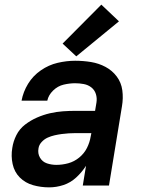

<svg xmlns="http://www.w3.org/2000/svg" viewBox="-20 -800 616 828"><path d="M192 8Q223 8 253.5 -2Q284 -12 308.5 -34.5Q333 -57 351 -85L337 0H450L506 -342Q512 -377 507.5 -410.5Q503 -444 483.5 -470Q464 -496 435 -511.5Q406 -527 372.5 -532.5Q339 -538 304 -538Q267 -538 228.5 -529Q190 -520 156 -496.5Q122 -473 101 -438.5Q80 -404 73 -366H184Q189 -390 209 -409.5Q229 -429 254.5 -435Q280 -441 304 -441Q323 -441 341.5 -437.5Q360 -434 374 -423Q388 -412 393.5 -394.5Q399 -377 396 -358L390 -322H307Q279 -322 251 -320Q223 -318 195 -311.5Q167 -305 139.5 -293Q112 -281 88 -262.5Q64 -244 50.5 -217Q37 -190 33 -162Q27 -127 34.5 -92.5Q42 -58 65.5 -34.5Q89 -11 122.5 -1.5Q156 8 192 8ZM223 -89Q202 -89 182.5 -95.5Q163 -102 152.5 -120Q142 -138 146 -160Q148 -175 159.5 -187.5Q171 -200 185.5 -206.5Q200 -213 215.5 -216.5Q231 -220 246 -222Q261 -224 276.5 -225Q292 -226 307 -226H374L371 -211Q367 -186 355 -162Q343 -138 321.5 -120.5Q300 -103 274.5 -96Q249 -89 223 -89ZM309 -557 493 -708 417 -780 250 -612Z"/></svg>

Font: Iosevka Sparkle SmBdObl
Style: Regular
Weight: 600
Italic angle: -9°
Designer: Belleve Invis
Foundry: Belleve Invis
Version: Version 4.5.0; ttfautohint (v1.8.3)